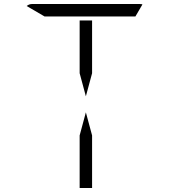

<svg xmlns="http://www.w3.org/2000/svg" viewBox="-20 -1020 856 957"><path d="M439 -345V-83H377V-345L408 -460ZM377 -655V-918H439V-655L408 -540ZM202 -938 113 -990Q125 -1000 140 -1000H408H676Q686 -1000 690 -998L655 -938H625H439H377Z"/></svg>

Font: DSEG14 Modern
Style: Light
Weight: 300
Designer: Keshikan(Twitter:@keshinomi_88pro)
Version: Version 0.46